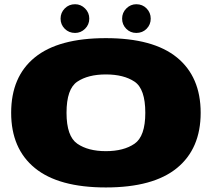

<svg xmlns="http://www.w3.org/2000/svg" viewBox="-20 -858 980 886"><path d="M468.5 7Q687 7 796.5 -82.5Q906 -172 906 -337.5Q906 -503.5 796.5 -592.8Q687 -682 468.5 -682Q250 -682 140.8 -593.2Q31.5 -504.5 31.5 -337.5Q31.5 -172 141 -82.5Q250.5 7 468.5 7ZM468.5 -160.5Q386.5 -160.5 336.8 -194.8Q287 -229 287 -337.5Q287 -448 336.8 -481.2Q386.5 -514.5 468.5 -514.5Q551 -514.5 600.8 -481.2Q650.5 -448 650.5 -337.5Q650.5 -229 600.8 -194.8Q551 -160.5 468.5 -160.5ZM326.5 -706Q353 -706 372.5 -725.2Q392 -744.5 392 -772Q392 -799.5 372.5 -819Q353 -838.5 326.5 -838.5Q298 -838.5 278.8 -819Q259.5 -799.5 259.5 -772Q259.5 -744.5 278.8 -725.2Q298 -706 326.5 -706ZM609 -706Q637.5 -706 656.5 -725.2Q675.5 -744.5 675.5 -772Q675.5 -799.5 656.5 -819Q637.5 -838.5 609 -838.5Q582.5 -838.5 563 -819Q543.5 -799.5 543.5 -772Q543.5 -744.5 562.5 -725.2Q581.5 -706 609 -706Z"/></svg>

Font: Anybody Expanded Black
Style: Regular
Weight: 900
Width: 7
Designer: Tyler Finck
Foundry: Etcetera Type Company
Version: Version 1.113;gftools[0.9.25]